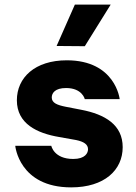

<svg xmlns="http://www.w3.org/2000/svg" viewBox="-20 -801 589 831"><path d="M459 -781H304L225 -602L347 -601ZM288 10C432 10 511 -65 511 -164C511 -260 436 -306 331 -326L264 -339C229 -346 204 -355 204 -379C204 -398 218 -420 266 -420C336 -420 347 -372 347 -372H498C498 -372 480 -540 269 -540C131 -540 53 -465 53 -367C53 -265 141 -224 236 -208L309 -195C343 -188 361 -176 361 -155C361 -139 349 -113 297 -113C213 -113 202 -170 202 -170H46C46 -170 62 10 288 10Z"/></svg>

Font: Be Vietnam Pro ExtraBold
Style: Regular
Weight: 800
Designer: Lam Bao, Tony Le, Vietanh Nguyen
Foundry: Yellow Type Foundry
Version: Version 1.002